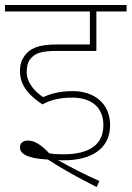

<svg xmlns="http://www.w3.org/2000/svg" viewBox="-20 -642 527 769"><path d="M270 -251C335 -251 394 -221 394 -141C394 -63 339 -24 233 -24C213 -24 194 -25 177 -28C149 -59 119 -79 93 -79C69 -79 60 -67 60 -51C60 -17 115 -6 172 -3C228 34 297 72 367 107L378 83C319 57 261 27 212 -1C221 0 229 0 236 0C343 0 421 -44 421 -141C421 -226 359 -277 272 -277C219 -277 184 -267 153 -253C123 -272 87 -309 87 -353C87 -375 91 -393 101 -405C119 -429 147 -438 204 -438H366V-596H487V-622H0V-596H340V-464H210C130 -464 99 -447 78 -418C66 -401 60 -384 60 -356C60 -293 106 -253 150 -224C189 -245 228 -251 270 -251Z"/></svg>

Font: Noto Sans Devanagari UI Thin
Style: Regular
Weight: 100
Designer: Jelle Bosma - Monotype Design Team
Foundry: Monotype Imaging Inc.
Version: Version 2.004